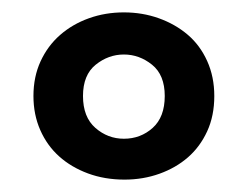

<svg xmlns="http://www.w3.org/2000/svg" viewBox="-20 -719 400 310"><path d="M326 -564Q326 -532 314.5 -507Q303 -482 283.5 -465Q264 -448 237.5 -438.5Q211 -429 181 -429Q149 -429 122 -439Q95 -449 75.5 -466.5Q56 -484 45 -509Q34 -534 34 -564Q34 -595 45.5 -620Q57 -645 77 -662.5Q97 -680 123.5 -689.5Q150 -699 180 -699Q210 -699 236.5 -689.5Q263 -680 283 -663Q303 -646 314.5 -620.5Q326 -595 326 -564ZM180 -631Q155 -631 134.5 -614.5Q114 -598 114 -564Q114 -530 134 -512.5Q154 -495 180 -495Q207 -495 226.5 -512.5Q246 -530 246 -564Q246 -598 225.5 -614.5Q205 -631 180 -631Z"/></svg>

Font: Baloo Bhaina 2 Medium
Style: Regular
Weight: 500
Designer: Yesha Goshar, Manish Minz, Shuchita Grover and Ek Type
Foundry: Ek Type
Version: Version 1.640;hotconv 1.0.111;makeotfexe 2.5.65597; ttfautoh